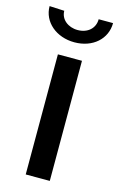

<svg xmlns="http://www.w3.org/2000/svg" viewBox="-131 -739 488 786"><g transform="rotate(15 112.5 -345.5)"><path d="M62 0H164V-509H62ZM-22 -691C-22 -624 37 -574 114 -574C192 -574 247 -624 247 -691H186C186 -652 156 -626 114 -626C73 -626 41 -652 41 -688Z"/></g></svg>

Font: Vanilla Cream DemiBold
Style: Regular
Weight: 600
Designer: Jeremy Tribby, Jinavaṁso
Foundry: Tribby Type
Version: Version 1.422;Glyphs 3.1.2 (3151)